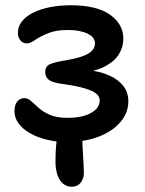

<svg xmlns="http://www.w3.org/2000/svg" viewBox="-20 -531 551 730"><path d="M252 179Q234 179 220 167.5Q206 156 198.5 134.5Q191 113 191 84Q191 37 195.5 3Q200 -31 211 -49Q222 -67 241 -67Q264 -67 278.5 -54.5Q293 -42 293 -11Q293 12 294.5 39Q296 66 297.5 90Q299 114 299 127Q299 147 287 163Q275 179 252 179ZM233 9Q195 9 159.5 0.5Q124 -8 96 -23.5Q68 -39 51.5 -60.5Q35 -82 35 -108Q35 -132 45.5 -145Q56 -158 73 -158Q86 -158 98.5 -146.5Q111 -135 128 -120Q145 -105 170.5 -94Q196 -83 237 -83Q293 -83 326 -101.5Q359 -120 359 -149Q359 -165 345.5 -175.5Q332 -186 302.5 -195Q273 -204 223 -211Q182 -216 167 -226.5Q152 -237 152 -257Q152 -279 170 -287Q188 -295 232 -302Q290 -312 315.5 -327Q341 -342 341 -366Q341 -390 312 -403.5Q283 -417 238 -417Q193 -417 162.5 -404.5Q132 -392 113.5 -379Q95 -366 82 -366Q67 -366 57.5 -377.5Q48 -389 48 -405Q48 -431 64 -450.5Q80 -470 107.5 -483.5Q135 -497 171.5 -504Q208 -511 249 -511Q348 -511 398.5 -475Q449 -439 449 -384Q449 -353 432.5 -325.5Q416 -298 379 -278.5Q342 -259 280 -252L276 -266Q334 -266 376.5 -251.5Q419 -237 443.5 -210.5Q468 -184 468 -146Q468 -102 437.5 -66.5Q407 -31 354 -11Q301 9 233 9Z"/></svg>

Font: Shantell Sans Medium
Style: Regular
Weight: 500
Designer: Stephen Nixon, Anya Danilova, Shantell Martin
Foundry: Arrow Type
Version: Version 1.011;[c5ecc13dd]